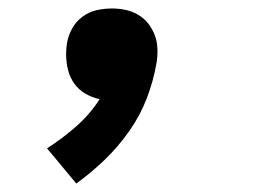

<svg xmlns="http://www.w3.org/2000/svg" viewBox="-20 -228 640 453"><path d="M160 205 91 122Q127 99 159.5 70.5Q192 42 215 6Q197 2 181.5 -7Q166 -16 155.5 -30.5Q145 -45 140.5 -63Q136 -81 136 -100Q136 -107 136.5 -113.5Q137 -120 138 -126Q141 -144 150 -160.5Q159 -177 174.5 -188.5Q190 -200 208 -204Q226 -208 244 -208Q261 -208 277 -204.5Q293 -201 307 -192.5Q321 -184 330.5 -171.5Q340 -159 345.5 -144Q351 -129 351.5 -112Q352 -95 349 -78Q342 -37 326.5 3.5Q311 44 285.5 80.5Q260 117 228 148Q196 179 160 205Z"/></svg>

Font: Iosevka Curly HvExObl
Style: Regular
Weight: 900
Width: 7
Italic angle: -9°
Monospace: yes
Designer: Belleve Invis
Foundry: Belleve Invis
Version: Version 11.1.0; ttfautohint (v1.8.3)